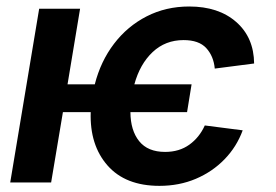

<svg xmlns="http://www.w3.org/2000/svg" viewBox="-20 -573 868 603"><path d="M581.7 -308.2 567.5 -220.9H389.6Q389.9 -163.4 417.1 -129.6Q444.2 -95.9 498.6 -95.9Q543 -95.9 574.6 -118.6Q606.2 -141.3 623.2 -179L742.2 -163.7Q723.4 -112.2 685.4 -73Q647.4 -33.7 595.2 -11.5Q543 10.7 480.8 10.7Q373.9 10.7 317.6 -53.4Q261.4 -117.5 264.9 -220.9H177.6L140.6 0H12.1L103 -545.5H231.5L192.1 -308.2H277.7Q296.2 -380.7 338.2 -435.7Q380.3 -490.8 440.7 -521.7Q501.1 -552.6 574.2 -552.6Q666.5 -552.6 721.9 -503.9Q777.3 -455.3 778.1 -373.6L654.5 -357.6Q650.9 -396.7 627.8 -421.9Q604.8 -447.1 556.5 -447.1Q499.3 -447.1 459.3 -409.4Q419.4 -371.8 402 -308.2Z"/></svg>

Font: Inter UI Semi Bold
Style: Italic
Weight: 600
Italic angle: -9.39999°
Designer: Rasmus Andersson
Foundry: rsms
Version: 3.2;8d6f07862